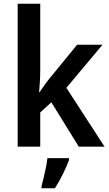

<svg xmlns="http://www.w3.org/2000/svg" viewBox="-20 -780 578 1021"><path d="M194 -403Q194 -374 192 -345.5Q190 -317 188 -289H190Q203 -308 217 -328Q231 -348 246 -366L390 -542H525L333 -313L536 0H399L253 -236L194 -182V0H74V-760H194ZM347 71Q335 104 315 144.5Q295 185 272 221H201V209Q206 190 212.5 163.5Q219 137 224.5 109.5Q230 82 232 61H347Z"/></svg>

Font: Noto Sans Gurmukhi UI SemiCondensed SemiBold
Style: Regular
Weight: 600
Width: 4
Designer: Jelle Bosma - Monotype Design Team
Foundry: Monotype Imaging Inc.
Version: Version 2.004; ttfautohint (v1.8.4.7-5d5b)